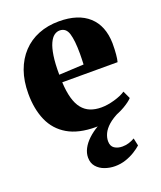

<svg xmlns="http://www.w3.org/2000/svg" viewBox="-141 -630 792 944"><g transform="rotate(-20 255.0 -158.0)"><path d="M274.5 11.5Q184 11.5 127.2 -21.8Q70.5 -55 44 -115.2Q17.5 -175.5 17.5 -256Q17.5 -322.5 36.2 -374.8Q55 -427 89.8 -464Q124.5 -501 172.8 -520.2Q221 -539.5 280 -539.5Q380.5 -539.5 435 -490Q489.5 -440.5 491.5 -348.5Q491.5 -314.5 489.2 -290.2Q487 -266 483 -252H193.5Q196 -202.5 205.8 -168Q215.5 -133.5 233 -111.8Q250.5 -90 275.5 -80Q300.5 -70 333 -70Q364.5 -70 401.5 -80.5Q438.5 -91 460.5 -106L479 -66Q465 -50.5 433.8 -32.2Q402.5 -14 361 -1.2Q319.5 11.5 274.5 11.5ZM192.5 -292 322 -298.5Q322.5 -313.5 323 -326.8Q323.5 -340 323.5 -355Q323.5 -423.5 312.5 -459.8Q301.5 -496 268 -496Q253 -496 239.2 -486Q225.5 -476 214.8 -452.8Q204 -429.5 198 -390.2Q192 -351 192.5 -292ZM297.5 224.5Q270.5 224.5 244.8 215.5Q219 206.5 202.5 187.5Q186 168.5 186 139.5Q186 116 198 93Q210 70 232.2 49Q254.5 28 284.5 10.5Q314.5 -7 350.5 -19L372.5 -23L406 -19Q369 -1.5 347 18Q325 37.5 315.5 57.8Q306 78 306 97.5Q306 123.5 323 134.8Q340 146 364 146Q382 146 398.2 141Q414.5 136 429 127.5L437.5 167Q424 179.5 402.2 193Q380.5 206.5 353.8 215.5Q327 224.5 297.5 224.5Z"/></g></svg>

Font: Merriweather 96pt Black
Style: Regular
Weight: 900
Version: Version 2.100